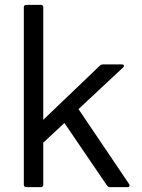

<svg xmlns="http://www.w3.org/2000/svg" viewBox="-20 -770 586 790"><path d="M89 0Q78 0 78 -11V-740Q78 -750 89 -750H148Q158 -750 158 -740V-277L391 -500Q396 -505 404 -505H481Q490 -505 490 -499Q490 -496 486 -492L303 -321L511 -13Q513 -9 513 -7Q513 0 504 0H433Q425 0 420 -7L245 -264L158 -183V-11Q158 0 148 0Z"/></svg>

Font: LINE Seed Sans KR Regular
Style: Regular
Weight: 400
Designer: LINE VX Design & Sandoll Inc & Dalton Maag Ltd
Foundry: Sandoll Inc.
Version: Version 1.000